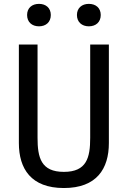

<svg xmlns="http://www.w3.org/2000/svg" viewBox="-20 -960 660 992"><path d="M310 -72C192 -72 174 -145.5 174 -248V-730H77.5V-221C77.5 -88 140.5 11.5 310 11.5C479.5 11.5 542.5 -88 542.5 -221V-730H446V-248C446 -145.5 428 -72 310 -72ZM181.5 -824C217.5 -824 242.5 -846 242.5 -882.5C242.5 -918.5 217.5 -940 181.5 -940C145 -940 120 -918.5 120 -882.5C120 -846 145 -824 181.5 -824ZM439 -824C475.5 -824 500.5 -846 500.5 -882.5C500.5 -918.5 475.5 -940 439 -940C403 -940 377.5 -918.5 377.5 -882.5C377.5 -846 403 -824 439 -824Z"/></svg>

Font: Monaspace Neon
Style: Regular
Weight: 400
Designer: Riley Cran & the Lettermatic Team
Foundry: Lettermatic
Version: Version 1.200 (Monaspace Neon)